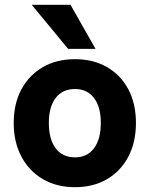

<svg xmlns="http://www.w3.org/2000/svg" viewBox="-20 -763 622 798"><path d="M112 -743H273L377 -560H263ZM37 -252Q37 -332 69 -391.5Q101 -451 158 -484Q215 -517 292 -517Q368 -517 425 -484Q482 -451 513.5 -391.5Q545 -332 545 -252Q545 -172 513.5 -112Q482 -52 425 -18.5Q368 15 292 15Q215 15 158 -18.5Q101 -52 69 -112Q37 -172 37 -252ZM399 -252Q399 -319 370.5 -356Q342 -393 292 -393Q240 -393 211.5 -356Q183 -319 183 -252Q183 -184 211.5 -146.5Q240 -109 292 -109Q342 -109 370.5 -146.5Q399 -184 399 -252Z"/></svg>

Font: Overused Grotesk
Style: Bold
Weight: 700
Version: Version 0.003